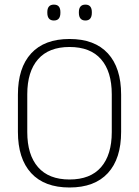

<svg xmlns="http://www.w3.org/2000/svg" viewBox="-20 -822 617 852"><path d="M288.5 10Q177 10 118.2 -54Q59.5 -118 59.5 -237V-402Q59.5 -521 118.2 -585Q177 -649 288.5 -649Q400 -649 458.8 -585Q517.5 -521 517.5 -402V-237Q517.5 -118 458.8 -54Q400 10 288.5 10ZM288.5 -25.5Q381 -25.5 428.5 -80.2Q476 -135 476 -236V-403.5Q476 -504.5 428.5 -559Q381 -613.5 288.5 -613.5Q196.5 -613.5 148.8 -559Q101 -504.5 101 -403.5V-236Q101 -135 148.8 -80.2Q196.5 -25.5 288.5 -25.5ZM219 -731Q204.5 -731 197.2 -739.8Q190 -748.5 190 -765V-768.5Q190 -784.5 197.2 -793Q204.5 -801.5 219 -801.5Q234 -801.5 241 -793Q248 -784.5 248 -768.5V-765Q248 -748.5 241 -739.8Q234 -731 219 -731ZM359 -731Q344.5 -731 337.2 -739.8Q330 -748.5 330 -765V-768.5Q330 -784.5 337.2 -793Q344.5 -801.5 359 -801.5Q373.5 -801.5 380.5 -793Q387.5 -784.5 387.5 -768.5V-765Q387.5 -748.5 380.5 -739.8Q373.5 -731 359 -731Z"/></svg>

Font: Anek Gurmukhi ExtraLight
Style: Regular
Weight: 250
Designer: Sarang Kulkarni (Gurmukhi), Yesha Goshar (Latin)
Foundry: Ek Type
Version: Version 1.003